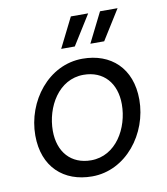

<svg xmlns="http://www.w3.org/2000/svg" viewBox="-82 -789 752 862"><g transform="rotate(-10 294.5 -358.0)"><path d="M269 4C424 4 537 -144 537 -299C537 -443 446 -524 317 -524C162 -524 49 -377 49 -221C49 -77 140 4 269 4ZM277 -68C186 -68 130 -131 130 -228C130 -336 195 -452 309 -452C400 -452 456 -389 456 -292C456 -184 391 -68 277 -68ZM231 -584H293L378 -720H299ZM364 -584H427L512 -720H432Z"/></g></svg>

Font: Fixel Text 20240404
Style: Italic
Weight: 400
Width: 4
Italic angle: -10°
Designer: AlfaBravo + MacPaw
Foundry: Kyrylo Tkachov, Marchela Mozhyna, Serhii Makarenko, Maria Weinstein, Zakhar Kryvoshyya
Version: Version 1.211;Glyphs 3.2 (3225)